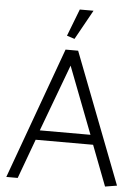

<svg xmlns="http://www.w3.org/2000/svg" viewBox="-60 -938 711 989"><g transform="rotate(5 296.0 -443.5)"><path d="M423 -254H161L290 -600ZM257 -680 10 0H69L144 -204H441L521 5L582 -5L322 -680ZM298 -739 383 -892H312L258 -752Z"/></g></svg>

Font: Catamaran Light
Style: Regular
Weight: 300
Designer: Pria Ravichandran
Version: Version 2.000